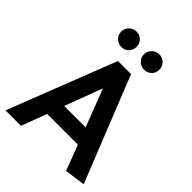

<svg xmlns="http://www.w3.org/2000/svg" viewBox="-245 -1011 1141 1141"><g transform="rotate(45 325.5 -441.0)"><path d="M227 -882Q254 -882 272 -863Q290 -844 290 -817Q290 -790 272 -771.5Q254 -753 227 -753Q199 -753 180 -771.5Q161 -790 161 -817Q161 -844 180 -863Q199 -882 227 -882ZM417 -882Q445 -882 463.5 -863Q482 -844 482 -817Q482 -790 463.5 -771.5Q445 -753 417 -753Q391 -753 371.5 -771.5Q352 -790 352 -817Q352 -844 371.5 -863Q391 -882 417 -882ZM323 -502 234 -265H414ZM381 -680 645 -18 515 0 454 -160H196L136 0H6L271 -680Z"/></g></svg>

Font: Palanquin
Style: Bold
Weight: 700
Designer: Pria Ravichandran
Version: Version 1.0.4